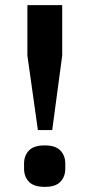

<svg xmlns="http://www.w3.org/2000/svg" viewBox="-20 -718 349 750"><path d="M128 -210 87 -501V-698H223V-501L184 -210ZM155 12Q112 12 93 -8Q74 -28 74 -59V-79Q74 -110 93 -130Q112 -150 155 -150Q197 -150 216 -130Q235 -110 235 -79V-59Q235 -28 216 -8Q197 12 155 12Z"/></svg>

Font: IBM Plex Sans Hebrew SemiBold
Style: Regular
Weight: 600
Designer: Mike Abbink, Paul van der Laan, Pieter van Rosmalen, Yanek Iontef
Foundry: Bold Monday
Version: Version 1.2